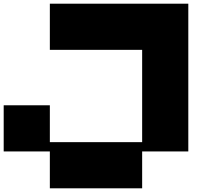

<svg xmlns="http://www.w3.org/2000/svg" viewBox="-20 -1020 1111 1040"><path d="M250 0V-199.7H0V-449.7H250V-250H750V-750H250V-1000H1000V-199.7H750V0Z"/></svg>

Font: Minecraft five bold
Style: Regular
Weight: 400
Designer: AngelloENF2
Foundry: https://fontstruct.com
Version: Version 1.0